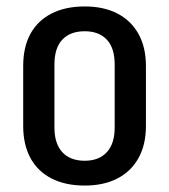

<svg xmlns="http://www.w3.org/2000/svg" viewBox="-20 -568 525 596"><path d="M243 8Q183 8 140 -14Q97 -36 74.5 -77.5Q52 -119 52 -177V-363Q52 -422 74.5 -463Q97 -504 140 -526Q183 -548 243 -548Q302 -548 344.5 -526Q387 -504 410 -462.5Q433 -421 433 -363V-177Q433 -119 410 -77.5Q387 -36 344.5 -14Q302 8 243 8ZM243 -69Q287 -69 311.5 -95.5Q336 -122 336 -172V-368Q336 -419 311.5 -445Q287 -471 243 -471Q198 -471 173.5 -445Q149 -419 149 -368V-172Q149 -122 173.5 -95.5Q198 -69 243 -69Z"/></svg>

Font: Pathway Extreme Condensed Medium
Style: Regular
Weight: 500
Width: 3
Version: Version 1.001;gftools[0.9.26]